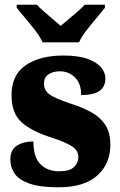

<svg xmlns="http://www.w3.org/2000/svg" viewBox="-20 -786 512 816"><path d="M228 10Q149 10 104.5 -6Q60 -22 42 -48.5Q24 -75 24 -108Q24 -150 52.5 -167.5Q81 -185 122 -185Q122 -117 152.5 -87.5Q183 -58 231 -58Q276 -58 294.5 -76Q313 -94 313 -118Q313 -147 285.5 -164.5Q258 -182 200 -201Q114 -228 71.5 -266.5Q29 -305 29 -381Q29 -468 89.5 -509Q150 -550 250 -550Q314 -550 353 -535.5Q392 -521 410 -499Q428 -477 428 -453Q428 -418 403.5 -400Q379 -382 325 -382Q325 -431 298.5 -457Q272 -483 234 -483Q205 -483 186 -470Q167 -457 167 -431Q167 -402 190 -385Q213 -368 279 -346Q330 -330 368 -309Q406 -288 427.5 -255.5Q449 -223 449 -171Q449 -90 393.5 -40Q338 10 228 10ZM161 -606Q151 -629 130.5 -655.5Q110 -682 88 -708Q66 -734 51 -753V-766H137Q146 -755 165 -738.5Q184 -722 204 -705Q224 -688 238 -676Q252 -688 272.5 -705Q293 -722 311.5 -738.5Q330 -755 340 -766H426V-753Q411 -734 389 -708Q367 -682 346.5 -655.5Q326 -629 316 -606Z"/></svg>

Font: Noto Serif Thai SemiCondensed Black
Style: Regular
Weight: 900
Width: 4
Designer: Monotype Design Team
Foundry: Monotype Imaging Inc.
Version: Version 2.002; ttfautohint (v1.8.4.7-5d5b)